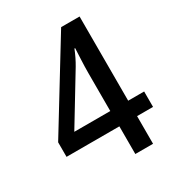

<svg xmlns="http://www.w3.org/2000/svg" viewBox="-172 -828 867 938"><g transform="rotate(-30 262.0 -359.0)"><path d="M507 -156H417V0H317V-156H19V-238L313 -718H417V-243H507ZM316 -454Q316 -492 318 -531.5Q320 -571 321 -595H317Q300 -552 278 -515L113 -243H316Z"/></g></svg>

Font: Noto Sans Thai SemCond Med
Style: Regular
Weight: 500
Width: 4
Designer: Monotype Design Team
Foundry: Monotype Imaging Inc.
Version: Version 2.002; ttfautohint (v1.8.4.7-5d5b)